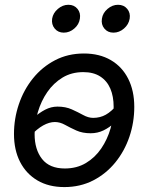

<svg xmlns="http://www.w3.org/2000/svg" viewBox="-20 -759 611 791"><path d="M245.1 11.7Q180.7 11.7 134.3 -15.6Q87.9 -43 62.7 -92Q37.6 -141.1 37.6 -207Q37.6 -270 57.6 -329.3Q77.6 -388.7 115.5 -435.8Q153.3 -482.9 206.5 -510.7Q259.8 -538.6 325.7 -538.6Q390.1 -538.6 436.8 -511.2Q483.4 -483.9 508.3 -434.3Q533.2 -384.8 533.2 -318.8Q533.2 -254.9 513.2 -195.8Q493.2 -136.7 455.1 -89.8Q417 -43 363.8 -15.6Q310.5 11.7 245.1 11.7ZM247.1 -64.9Q296.4 -64.9 334 -87.4Q371.6 -109.9 397 -147.2Q422.4 -184.6 435.3 -229.5Q448.2 -274.4 448.2 -318.8Q448.2 -361.8 434.6 -393.8Q420.9 -425.8 393.1 -443.8Q365.2 -461.9 323.2 -461.9Q274.9 -461.9 237.8 -439.5Q200.7 -417 175 -379.9Q149.4 -342.8 136 -297.4Q122.6 -252 122.6 -206.1Q122.6 -143.1 153.3 -104Q184.1 -64.9 247.1 -64.9ZM104.5 -198.2 71.8 -228Q94.7 -252.4 118.2 -273.4Q141.6 -294.4 166 -307.1Q190.4 -319.8 216.8 -319.8Q250.5 -319.8 275.9 -308.3Q301.3 -296.9 322.5 -285.2Q343.8 -273.4 363.8 -273.4Q392.6 -273.4 415.8 -286.4Q439 -299.3 464.8 -329.6L499.5 -303.2Q476.6 -275.4 453.6 -254.4Q430.7 -233.4 406.2 -221.7Q381.8 -210 353.5 -210Q319.8 -210 294.4 -221.4Q269 -232.9 248 -244.6Q227.1 -256.3 206.1 -256.3Q183.1 -256.3 157.7 -242.2Q132.3 -228 104.5 -198.2ZM447.3 -624.5Q423.8 -624.5 409.9 -641.4Q396 -658.2 399.9 -682.1Q403.3 -705.6 423.1 -722.4Q442.9 -739.3 466.3 -739.3Q490.2 -739.3 504.2 -722.4Q518.1 -705.6 514.2 -682.1Q510.3 -658.2 490.7 -641.4Q471.2 -624.5 447.3 -624.5ZM242.7 -624.5Q219.2 -624.5 205.3 -641.4Q191.4 -658.2 194.8 -682.1Q198.7 -705.6 218.5 -722.4Q238.3 -739.3 261.7 -739.3Q285.6 -739.3 299.3 -722.4Q313 -705.6 309.1 -682.1Q305.7 -658.2 286.1 -641.4Q266.6 -624.5 242.7 -624.5Z"/></svg>

Font: Inter 24pt
Style: Italic
Weight: 400
Italic angle: -9.3988°
Designer: Rasmus Andersson
Foundry: rsms
Version: Version 4.001;git-66647c0bb